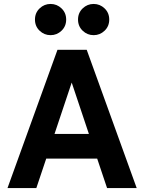

<svg xmlns="http://www.w3.org/2000/svg" viewBox="-20 -952 730 972"><path d="M672 0H522L472 -149H214L164 0H18L271 -700H419ZM430 -274 343 -534 256 -274ZM236 -774Q204 -774 180.5 -796.5Q157 -819 157 -853Q157 -887 180.5 -909.5Q204 -932 236 -932Q268 -932 291.5 -909.5Q315 -887 315 -853Q315 -819 291.5 -796.5Q268 -774 236 -774ZM454 -774Q422 -774 398.5 -796.5Q375 -819 375 -853Q375 -887 398.5 -909.5Q422 -932 454 -932Q486 -932 509.5 -909.5Q533 -887 533 -853Q533 -819 509.5 -796.5Q486 -774 454 -774Z"/></svg>

Font: NT Somic Bold
Style: Regular
Weight: 700
Designer: Ravid Balaliev — lead type designer, mastering
Michael Voronin — secret advisor, marketing
Ivan Kovalenko — best boy
Foundry: NT Type
Version: Version 0.7